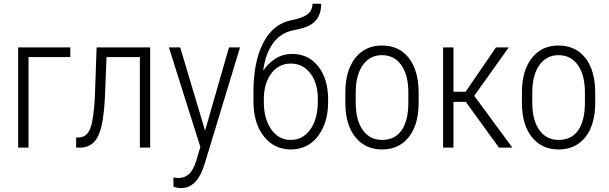

<svg xmlns="http://www.w3.org/2000/svg" viewBox="-20 -778 3210 1012"><path d="M350.6 -477.1H130.4V0H75.7V-528.3H350.6Z M771.5 -528.3V0H717.3V-477.1H541.5L533.7 -281.2Q527.3 -126 498.8 -64.2Q470.2 -2.4 406.2 0H381.3V-53.2L397 -53.7Q439 -55.7 456.5 -102.8Q474.1 -149.9 480 -269L489.3 -528.3Z M1061 -89.4 1187 -528.3H1245.1L1059.1 84.5L1048.8 113.8Q1011.2 213.4 933.6 213.4Q915 213.4 894.5 206.5L894 156.7Q905.3 160.2 918.9 160.2Q954.1 160.2 976.6 139.2Q999 118.2 1013.7 71.3L1036.1 -3.4L870.1 -528.3H929.7Z M1521 -493.7Q1605.5 -493.7 1657.5 -428Q1709.5 -362.3 1709.5 -252.9V-241.2Q1709.5 -129.4 1655.5 -59.8Q1601.6 9.8 1512.7 9.8Q1424.8 9.8 1370.4 -59.6Q1315.9 -128.9 1315.9 -244.6V-292.5Q1315.9 -453.1 1367.7 -552.7Q1419.4 -652.3 1516.1 -671.4Q1576.7 -683.6 1601.8 -703.6Q1627 -723.6 1627 -758.3H1672.9Q1672.9 -683.1 1621.1 -649.9Q1592.8 -631.3 1526.1 -618.4Q1459.5 -605.5 1419.2 -550Q1378.9 -494.6 1367.2 -405.3Q1393.6 -444.8 1432.4 -469.2Q1471.2 -493.7 1521 -493.7ZM1512.2 -442.9Q1448.7 -442.9 1409.7 -390.6Q1370.6 -338.4 1370.6 -252.9V-241.2Q1370.6 -151.9 1409.7 -96.2Q1448.7 -40.5 1512.7 -40.5Q1576.2 -40.5 1615.7 -95.7Q1655.3 -150.9 1655.3 -245.1V-256.8Q1655.3 -339.4 1616 -391.1Q1576.7 -442.9 1512.2 -442.9Z M1800.3 -291Q1800.3 -405.3 1852.1 -471.7Q1903.8 -538.1 1993.2 -538.1Q2083 -538.1 2134.5 -472.7Q2186 -407.2 2186.5 -292.5V-236.3Q2186.5 -120.1 2134.5 -55.2Q2082.5 9.8 1994.1 9.8Q1905.8 9.8 1854 -53.7Q1802.2 -117.2 1800.3 -228.5ZM1855 -236.3Q1855 -145 1891.8 -92.8Q1928.7 -40.5 1994.1 -40.5Q2061 -40.5 2096.4 -90.8Q2131.8 -141.1 2132.3 -234.9V-291Q2132.3 -382.3 2095.2 -434.8Q2058.1 -487.3 1993.2 -487.3Q1930.2 -487.3 1893.1 -436Q1856 -384.8 1855 -294.9Z M2435.1 -241.2H2370.1V0H2315.4V-528.3H2370.1V-294.4H2434.1L2594.2 -528.3H2661.6L2479.5 -272.9L2680.7 0H2609.9Z M2731 -291Q2731 -405.3 2782.7 -471.7Q2834.5 -538.1 2923.8 -538.1Q3013.7 -538.1 3065.2 -472.7Q3116.7 -407.2 3117.2 -292.5V-236.3Q3117.2 -120.1 3065.2 -55.2Q3013.2 9.8 2924.8 9.8Q2836.4 9.8 2784.7 -53.7Q2732.9 -117.2 2731 -228.5ZM2785.6 -236.3Q2785.6 -145 2822.5 -92.8Q2859.4 -40.5 2924.8 -40.5Q2991.7 -40.5 3027.1 -90.8Q3062.5 -141.1 3063 -234.9V-291Q3063 -382.3 3025.9 -434.8Q2988.8 -487.3 2923.8 -487.3Q2860.8 -487.3 2823.7 -436Q2786.6 -384.8 2785.6 -294.9Z"/></svg>

Font: Roboto Condensed Light
Style: Regular
Weight: 300
Designer: Google
Version: Version 2.134; 2016